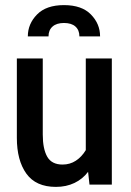

<svg xmlns="http://www.w3.org/2000/svg" viewBox="-20 -723 512 752"><path d="M199 9Q120.5 9 83.2 -43Q46 -95 46 -183V-494H147.5V-196Q147.5 -140 165 -109.2Q182.5 -78.5 225 -78.5Q254 -78.5 277 -93.5Q300 -108.5 316 -135V-494H418V0H330.5L325 -50Q304 -22 271.8 -6.5Q239.5 9 199 9ZM230.5 -703Q300.5 -703 336.2 -666.2Q372 -629.5 372 -580.5H291Q291 -605 275.5 -619Q260 -633 230.5 -633Q201.5 -633 185.8 -619Q170 -605 170 -580.5H89Q89 -629.5 125 -666.2Q161 -703 230.5 -703Z"/></svg>

Font: Cabin Condensed Medium
Style: Regular
Weight: 500
Width: 3
Designer: Pablo Impallari
Foundry: Pablo Impallari. http://www.impallari.com Igino Marini. http://www.ikern.com
Version: Version 3.001; ttfautohint (v1.8.3)